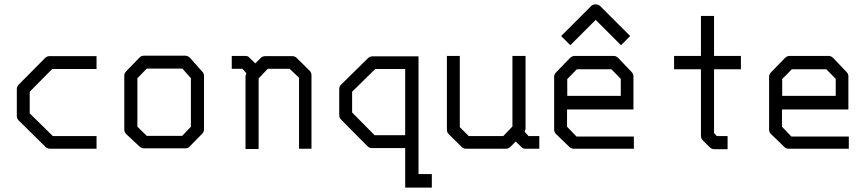

<svg xmlns="http://www.w3.org/2000/svg" viewBox="-20 -732 3976 879"><path d="M422 -475V-416H219L116 -312V-213L222 -109H422V-51H210Q197 -51 189 -59L66 -180Q57 -189 57 -201V-324Q57 -336 66 -345L186 -466Q195 -475 206 -475Z M609 -374V-152L652 -110H814L854 -152V-374L815 -418H652ZM559 -407 620 -470Q627 -477 640 -477H828Q840 -477 850 -467L906 -404Q914 -396 914 -385V-140Q914 -128 905 -119L847 -60Q841 -53 829.5 -53H826H640Q629.5 -53 620 -60L558 -118Q549 -126 549 -140V-387Q549 -397 559 -407Z M1149 -442 1173 -466Q1182 -475 1194 -475H1318Q1330 -475 1338 -467L1397 -409Q1406 -400 1406 -388V-51H1349V-376L1306 -417H1206L1164 -373V-50H1104V-385Q1104 -387 1108 -397L1090 -417H1041V-476H1104Q1116 -476 1123 -467Z M1896 -474V65H1957V127H1835V-54H1682Q1671 -54 1662 -63L1542 -184Q1533 -193 1533 -205V-324Q1533 -336 1542 -345L1665 -466Q1673 -474 1686 -474ZM1835 -416H1698L1592 -312V-217L1695 -113H1835Z M2341 -84 2317 -60Q2308 -51 2296 -51H2114Q2102 -51 2094 -59L2035 -117Q2026 -126 2026 -138V-476H2085V-150L2126 -109H2284L2326 -153V-476H2386V-141Q2386 -139 2382 -129L2400 -109H2449V-51H2388Q2373 -51 2367 -59Z M2570 -546 2549 -567 2686 -704Q2694 -712 2706 -712Q2720 -712 2728 -704L2865 -567L2844 -546L2823 -525L2707 -641L2591 -525ZM2576 -231V-152L2619 -107H2882V-51H2607Q2595 -51 2587 -59L2525 -119Q2517 -127 2517 -140V-382Q2517 -392 2527 -402L2588 -465Q2599 -476 2610 -476H2791Q2801 -476 2812 -465L2871 -403Q2880 -394 2880 -383V-231ZM2577 -293H2822V-371L2779 -415H2621L2577 -370Z M3249 -123 3262 -109H3311V-49H3250Q3238 -49 3229 -58L3198 -89Q3189 -98 3189 -110V-415H3066V-476H3189V-659H3249V-476H3372V-415H3249Z M3560 -231V-152L3603 -107H3866V-51H3591Q3579 -51 3571 -59L3509 -119Q3501 -127 3501 -140V-382Q3501 -392 3511 -402L3572 -465Q3583 -476 3594 -476H3775Q3785 -476 3796 -465L3855 -403Q3864 -394 3864 -383V-231ZM3561 -293H3806V-371L3763 -415H3605L3561 -370Z"/></svg>

Font: IBM 3270 Semi-Condensed
Style: Condensed
Weight: 400
Monospace: yes
Version: Version 2.3.1